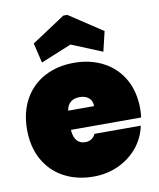

<svg xmlns="http://www.w3.org/2000/svg" viewBox="-90 -883 795 961"><g transform="rotate(-10 308.0 -403.0)"><path d="M596 -287Q596 -264 593 -243H236Q241 -170 297 -170Q333 -170 349 -203H584Q572 -143 533.5 -95.5Q495 -48 436.5 -20.5Q378 7 308 7Q224 7 158.5 -28Q93 -63 56.5 -128.5Q20 -194 20 -282Q20 -370 56.5 -435.5Q93 -501 158.5 -536Q224 -571 308 -571Q392 -571 457.5 -536.5Q523 -502 559.5 -438Q596 -374 596 -287ZM371 -340Q371 -368 353 -382.5Q335 -397 308 -397Q249 -397 239 -340ZM152 -600 128 -701 298 -813H318L488 -701L464 -600L308 -664Z"/></g></svg>

Font: Fz Poppins Black
Style: Regular
Weight: 900
Designer: Ninad Kale (Devanagari), Jonny Pinhorn (Latin)
Foundry: Indian Type Foundry
Version: Vit hóa bi Vntype.Com & FontZin.Com